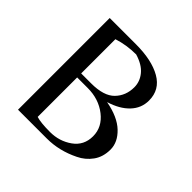

<svg xmlns="http://www.w3.org/2000/svg" viewBox="-168 -821 980 980"><g transform="rotate(45 322.0 -331.0)"><path d="M90 0V-662H279Q394 -662 462 -623Q530 -584 530 -506Q530 -451 491.5 -410.5Q453 -370 384 -349Q475 -332 521.5 -287.5Q568 -243 568 -190Q568 -137 541 -99.5Q514 -62 472 -42Q387 0 298 0ZM187 -359H259Q350 -359 389.5 -399.5Q429 -440 429 -501Q429 -542 401.5 -575.5Q374 -609 317 -626Q249 -626 187 -606ZM187 -330V-45Q219 -35 286 -35Q353 -35 405 -72Q457 -109 457 -175Q457 -241 400 -285.5Q343 -330 263 -330Z"/></g></svg>

Font: Belleza
Style: Regular
Weight: 400
Designer: Eduardo Rodriguez Tunni
Foundry: Eduardo Rodriguez Tunni
Version: Version 1.001